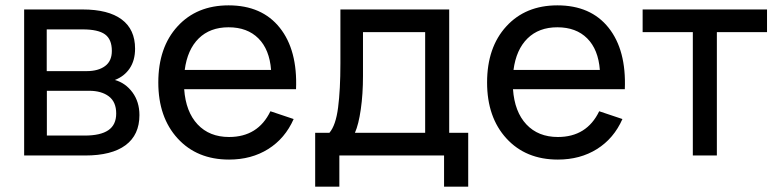

<svg xmlns="http://www.w3.org/2000/svg" viewBox="-20 -575 2881 710"><path d="M294.9 0H69.3V-540H285.6Q380.4 -540 429.9 -503.2Q479.5 -466.3 479.5 -395Q479.5 -351.6 459.5 -322Q439.5 -292.5 404.8 -279.3Q444.3 -268.1 470 -233.2Q495.6 -198.2 495.6 -149.4Q495.6 -76.2 444.3 -38.1Q393.1 0 294.9 0ZM285.6 -466.3H152.8V-312H300.3Q343.3 -312 368.4 -330.6Q393.6 -349.1 393.6 -386.7Q393.6 -429.7 368.2 -448Q342.8 -466.3 285.6 -466.3ZM153.3 -73.7H293.5Q351.6 -73.7 380.6 -93.5Q409.7 -113.3 409.7 -155.3Q409.7 -198.2 382.3 -218.8Q355 -239.3 309.6 -239.3H153.3Z M827.1 -68.4Q934.1 -68.4 980 -163.6L1065.9 -134.8Q1034.2 -63 971.9 -23.9Q909.7 15.1 827.1 15.1Q708.5 15.1 637 -63Q565.4 -141.1 565.4 -270Q565.4 -399.9 636.5 -477.5Q707.5 -555.2 825.2 -555.2Q948.7 -555.2 1014.6 -472.4Q1080.6 -389.6 1074.7 -245.1H661.1Q667 -161.6 710.7 -115Q754.4 -68.4 827.1 -68.4ZM663.1 -316.4H982.4Q976.6 -392.1 935.5 -433.1Q894.5 -474.1 825.2 -474.1Q756.8 -474.1 714.8 -432.9Q672.9 -391.6 663.1 -316.4Z M1145.5 115.2V-84H1198.2Q1221.7 -111.3 1230.2 -177.2Q1238.8 -243.2 1238.8 -340.8V-540H1641.1V-84H1711.4V115.2H1622.1V0H1234.9V115.2ZM1292.5 -84H1552.2V-456.1H1322.3V-293.9Q1322.3 -227.1 1314.2 -170.9Q1306.2 -114.7 1292.5 -84Z M2043 -68.4Q2149.9 -68.4 2195.8 -163.6L2281.7 -134.8Q2250 -63 2187.7 -23.9Q2125.5 15.1 2043 15.1Q1924.3 15.1 1852.8 -63Q1781.2 -141.1 1781.2 -270Q1781.2 -399.9 1852.3 -477.5Q1923.3 -555.2 2041 -555.2Q2164.6 -555.2 2230.5 -472.4Q2296.4 -389.6 2290.5 -245.1H1877Q1882.8 -161.6 1926.5 -115Q1970.2 -68.4 2043 -68.4ZM1878.9 -316.4H2198.2Q2192.4 -392.1 2151.4 -433.1Q2110.4 -474.1 2041 -474.1Q1972.7 -474.1 1930.7 -432.9Q1888.7 -391.6 1878.9 -316.4Z M2630.9 0H2542V-456.1H2356.4V-540H2816.4V-456.1H2630.9Z"/></svg>

Font: Vela Sans Med
Style: Regular
Weight: 500
Designer: Principal design: Mikhail Sharanda - project Manrope.
Design modification: Ravid Balaliev
Foundry: Mikhail Sharanda
Version: Version 1.001